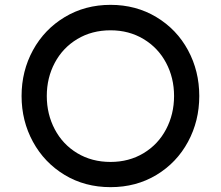

<svg xmlns="http://www.w3.org/2000/svg" viewBox="-20 -757 911 792"><path d="M698 -361Q698 -436 665 -498Q632 -560 572 -596Q512 -632 436 -632Q359 -632 299 -596Q239 -560 206 -498Q173 -436 173 -361Q173 -286 206 -223.5Q239 -161 299 -125Q359 -89 436 -89Q512 -89 572 -125Q632 -161 665 -223.5Q698 -286 698 -361ZM436 -737Q541 -737 625 -686.5Q709 -636 755.5 -550Q802 -464 802 -361Q802 -258 755.5 -172Q709 -86 625.5 -35.5Q542 15 436 15Q330 15 246.5 -35.5Q163 -86 116 -172Q69 -258 69 -361Q69 -464 116 -550Q163 -636 247 -686.5Q331 -737 436 -737Z"/></svg>

Font: SUIT SemiBold
Style: Regular
Weight: 600
Designer: Sunn Youn; Korean Glyphs from Source Han Sans (Sandoll Communications; Soo-young Jang, Joo-yeon Kang)
Foundry: Sunn
Version: Version 1.140